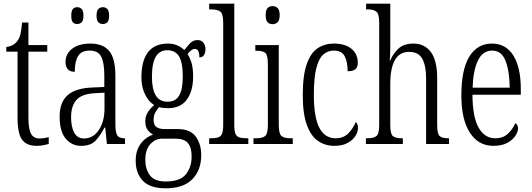

<svg xmlns="http://www.w3.org/2000/svg" viewBox="-20 -780 2881 1040"><path d="M178 10Q124 10 99.5 -23.5Q75 -57 75 -143V-500H14V-525Q54 -531 73 -557Q86 -573 91 -596Q96 -619 100 -658H134V-536H236V-500H134V-142Q134 -79 148.5 -54.5Q163 -30 193 -30Q208 -30 219.5 -32Q231 -34 244 -37V0Q232 3 215 6.5Q198 10 178 10Z M419 10Q369 10 336 -29Q303 -68 303 -148Q303 -227 347 -265Q391 -303 481 -306L545 -309V-372Q545 -439 528.5 -472.5Q512 -506 466 -506Q421 -506 403 -476.5Q385 -447 385 -391Q335 -391 335 -445Q335 -489 371.5 -516.5Q408 -544 470 -544Q537 -544 571 -504.5Q605 -465 605 -369V-108Q605 -60 616 -45.5Q627 -31 654 -31H657V0H559L550 -89H546Q524 -46 497.5 -18Q471 10 419 10ZM435 -30Q485 -30 515.5 -76Q546 -122 546 -191V-278L492 -275Q422 -271 393.5 -238Q365 -205 365 -145Q365 -93 382 -61.5Q399 -30 435 -30ZM537 -650Q522 -650 512.5 -659.5Q503 -669 503 -695Q503 -721 512.5 -731Q522 -741 537 -741Q552 -741 561.5 -731Q571 -721 571 -695Q571 -669 561.5 -659.5Q552 -650 537 -650ZM398 -650Q383 -650 374.5 -659.5Q366 -669 366 -695Q366 -721 374.5 -731Q383 -741 398 -741Q413 -741 422.5 -731Q432 -721 432 -695Q432 -669 422.5 -659.5Q413 -650 398 -650Z M877 240Q793 240 754 199.5Q715 159 715 90Q715 49 729 20.5Q743 -8 764.5 -25.5Q786 -43 809 -51Q793 -59 780 -76Q767 -93 767 -123Q767 -152 781.5 -173.5Q796 -195 815 -211Q785 -229 765.5 -269Q746 -309 746 -359Q746 -544 890 -544Q918 -544 940.5 -534Q963 -524 978 -509Q990 -524 1007.5 -543.5Q1025 -563 1050 -563Q1071 -563 1082 -548.5Q1093 -534 1093 -514Q1093 -495 1085 -482Q1077 -469 1060 -469Q1060 -515 1035 -515Q1017 -515 996 -487Q1009 -467 1017.5 -439Q1026 -411 1026 -364Q1026 -287 992 -240.5Q958 -194 890 -194Q879 -194 864.5 -195.5Q850 -197 842 -200Q831 -188 821.5 -171.5Q812 -155 812 -130Q812 -103 827.5 -92Q843 -81 870 -81H941Q1011 -81 1040.5 -40Q1070 1 1070 60Q1070 142 1021.5 191Q973 240 877 240ZM887 -229Q931 -229 950.5 -262.5Q970 -296 970 -365Q970 -442 949.5 -475Q929 -508 886 -508Q845 -508 824 -473Q803 -438 803 -364Q803 -229 887 -229ZM878 203Q956 203 987 164Q1018 125 1018 68Q1018 18 997.5 -5.5Q977 -29 929 -29H859Q822 -29 794.5 0.5Q767 30 767 86Q767 135 791.5 169Q816 203 878 203Z M1113 0V-31H1120Q1147 -31 1162 -36Q1177 -41 1183 -56.5Q1189 -72 1189 -105V-656Q1189 -705 1173.5 -717Q1158 -729 1125 -729H1113V-760H1249V-105Q1249 -72 1255 -56.5Q1261 -41 1276 -36Q1291 -31 1318 -31H1325V0Z M1456 -649Q1440 -649 1429.5 -659.5Q1419 -670 1419 -698Q1419 -726 1429.5 -736.5Q1440 -747 1456 -747Q1472 -747 1483.5 -736.5Q1495 -726 1495 -698Q1495 -670 1483.5 -659.5Q1472 -649 1456 -649ZM1353 0V-31H1366Q1402 -31 1416.5 -43.5Q1431 -56 1431 -104V-430Q1431 -479 1418.5 -492Q1406 -505 1371 -505H1363V-536H1490V-106Q1490 -57 1504 -44Q1518 -31 1555 -31H1566V0Z M1791 10Q1741 10 1702.5 -16.5Q1664 -43 1642 -103.5Q1620 -164 1620 -264Q1620 -372 1641.5 -433Q1663 -494 1701 -519Q1739 -544 1788 -544Q1850 -544 1884 -515.5Q1918 -487 1918 -441Q1918 -414 1904 -404Q1890 -394 1863 -394Q1863 -445 1847 -475.5Q1831 -506 1788 -506Q1756 -506 1731.5 -485Q1707 -464 1693.5 -411.5Q1680 -359 1680 -265Q1680 -146 1709.5 -88.5Q1739 -31 1798 -31Q1841 -31 1867.5 -58.5Q1894 -86 1907 -119Q1913 -114 1916 -106.5Q1919 -99 1919 -86Q1919 -66 1905.5 -44Q1892 -22 1863.5 -6Q1835 10 1791 10Z M1962 0V-31H1970Q2005 -31 2019.5 -43.5Q2034 -56 2034 -105V-657Q2034 -704 2019 -716.5Q2004 -729 1975 -729H1963V-760H2094V-515Q2094 -497 2093 -479.5Q2092 -462 2091 -453H2094Q2108 -488 2137.5 -516Q2167 -544 2219 -544Q2280 -544 2314 -498Q2348 -452 2348 -356V-104Q2348 -56 2361 -43.5Q2374 -31 2408 -31H2412V0H2288V-355Q2288 -424 2267.5 -461.5Q2247 -499 2196 -499Q2144 -499 2119 -454.5Q2094 -410 2094 -326V-103Q2094 -54 2108.5 -42.5Q2123 -31 2158 -31H2162V0Z M2653 10Q2571 10 2525 -61.5Q2479 -133 2479 -263Q2479 -404 2522.5 -474Q2566 -544 2645 -544Q2720 -544 2760.5 -479.5Q2801 -415 2801 -298V-267H2539Q2540 -146 2572.5 -88.5Q2605 -31 2663 -31Q2705 -31 2731.5 -56Q2758 -81 2771 -113Q2777 -110 2781.5 -103Q2786 -96 2786 -85Q2786 -66 2771.5 -44Q2757 -22 2727.5 -6Q2698 10 2653 10ZM2741 -305Q2740 -394 2718.5 -450Q2697 -506 2646 -506Q2595 -506 2569 -452.5Q2543 -399 2540 -305Z"/></svg>

Font: Noto Serif ExtraCondensed Light
Style: Regular
Weight: 300
Width: 2
Designer: Monotype Design Team
Foundry: Monotype Imaging Inc.
Version: Version 2.014; ttfautohint (v1.8.4.7-5d5b)